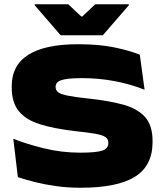

<svg xmlns="http://www.w3.org/2000/svg" viewBox="-20 -865 774 903"><path d="M358.5 18Q299 18 245 10.5Q191 3 145.2 -8.5Q99.5 -20 64 -32L42.5 -212.5Q102 -188.5 185.2 -167.8Q268.5 -147 357 -147Q433 -147 461.2 -156.8Q489.5 -166.5 489.5 -191.5V-193.5Q489.5 -211 475.8 -220.5Q462 -230 427.8 -236Q393.5 -242 332.5 -248.5Q233 -260 166.8 -281Q100.5 -302 67.8 -343Q35 -384 35 -455V-458.5Q35 -558.5 113.8 -607.8Q192.5 -657 347 -657Q444 -657 514.2 -642.8Q584.5 -628.5 637.5 -608L660 -443Q596.5 -468.5 521.5 -483Q446.5 -497.5 367.5 -497.5Q314.5 -497.5 287.2 -492.5Q260 -487.5 250.8 -478.5Q241.5 -469.5 241.5 -456.5V-456Q241.5 -441.5 252.5 -432Q263.5 -422.5 296.8 -415.5Q330 -408.5 395.5 -401.5Q493 -391.5 560.5 -372.5Q628 -353.5 662.8 -314Q697.5 -274.5 697.5 -202.5V-197Q697.5 -85.5 614.8 -33.8Q532 18 358.5 18ZM265.5 -699 143 -840.5V-845H301L362 -787.5H367L428 -845H586V-840.5L463.5 -699Z"/></svg>

Font: Anek Latin Expanded ExtraBold
Style: Regular
Weight: 800
Width: 7
Designer: Yesha Goshar
Foundry: Ek Type
Version: Version 1.003